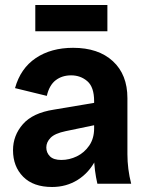

<svg xmlns="http://www.w3.org/2000/svg" viewBox="-20 -734 586 767"><path d="M369 0Q363 -26 359.5 -53Q356 -80 356 -106V-330Q356 -386 329 -409.5Q302 -433 264 -433Q228 -433 202.5 -413.5Q177 -394 167 -351L40 -382Q62 -461 123 -502Q184 -543 272 -543Q373 -543 431 -489.5Q489 -436 489 -342V-118Q489 -59 504 0ZM188 13Q113 13 72.5 -28Q32 -69 32 -134Q32 -193 71.5 -238Q111 -283 195 -296L391 -329V-241L242 -210Q199 -201 182 -183.5Q165 -166 165 -145Q165 -124 179.5 -109.5Q194 -95 225 -95Q257 -95 287 -109.5Q317 -124 336.5 -152.5Q356 -181 356 -221H390Q390 -149 363 -96.5Q336 -44 290.5 -15.5Q245 13 188 13ZM121 -609V-714H409V-609Z"/></svg>

Font: Radio Canada Big SemiBold
Style: Regular
Weight: 600
Designer: Étienne Aubert Bonn
Foundry: Coppers and Brasses
Version: Version 1.001